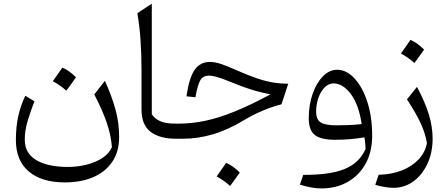

<svg xmlns="http://www.w3.org/2000/svg" viewBox="-20 -763 2466 1056"><path d="M595.7 45.9Q589.8 -23.4 565.9 -91.8Q542 -160.2 498.5 -243.7L557.1 -318.4Q595.7 -232.4 615.5 -159.7Q635.3 -86.9 635.3 -9.3Q635.3 70.3 598.1 126Q561 181.6 493.9 210.9Q426.8 240.2 336.4 240.2Q210.4 240.2 138.9 180.7Q67.4 121.1 67.4 6.8Q67.4 -64.9 80.1 -122.6Q92.8 -180.2 119.1 -236.3L169.4 -206.1Q150.4 -157.2 133.3 -101.8Q116.2 -46.4 116.2 4.4Q116.2 49.8 137.2 79.1Q158.2 108.4 192.9 125Q227.5 141.6 269 148.4Q310.5 155.3 351.6 155.3Q405.3 155.3 455.3 142.8Q505.4 130.4 543 106Q580.6 81.5 595.7 45.9ZM322.8 -391.1Q357.4 -377.9 397.9 -337.9Q371.6 -299.8 344.7 -264.2Q328.1 -279.3 309.3 -292.5Q290.5 -305.7 270.5 -316.4Q284.2 -335 296.6 -353.3Q309.1 -371.6 322.8 -391.1Z M814.9 -742.7V-134.8Q829.1 -111.8 859.1 -97.4Q889.2 -83 947.3 -83H947.8V0H947.3Q857.9 0 808.1 -38.1Q758.3 -76.2 758.3 -161.1V-376.5Q758.3 -561.5 735.4 -690.4Z M1135.3 -422.4Q1160.6 -422.4 1192.9 -412.1Q1225.1 -401.9 1281.7 -376.5Q1343.8 -349.1 1391.4 -332.8Q1439 -316.4 1480.5 -309.6Q1522 -302.7 1565.4 -302.7L1528.3 -189.5Q1478.5 -176.8 1425.3 -154.5Q1372.1 -132.3 1318.4 -100.1Q1231 -47.4 1148.9 -23.7Q1066.9 0 989.7 0H947.8Q932.1 0 932.1 -31.7V-51.3Q932.1 -83 947.8 -83H963.4Q1035.2 -83 1109.9 -98.9Q1184.6 -114.7 1271.7 -150.1Q1358.9 -185.5 1467.8 -244.1Q1428.7 -252 1395.3 -260.7Q1361.8 -269.5 1325.9 -282.5Q1290 -295.4 1243.2 -314.5Q1195.8 -334 1170.2 -340.6Q1144.5 -347.2 1128.9 -347.2Q1097.7 -347.2 1082.5 -322.8Q1067.4 -298.3 1054.7 -228L1005.4 -233.4Q1020.5 -335 1050.3 -378.7Q1080.1 -422.4 1135.3 -422.4ZM1223.6 132.8Q1258.3 146 1298.8 186Q1272.5 224.1 1245.6 259.8Q1229 244.6 1210.2 231.4Q1191.4 218.3 1171.4 207.5Q1185.1 189 1197.5 170.7Q1210 152.3 1223.6 132.8Z M1746.6 273.4Q1718.3 273.4 1688.2 267.6Q1658.2 261.7 1629.4 252.4L1647.9 198.7Q1795.4 199.7 1876.7 166Q1958 132.3 1990.7 55.7Q1990.2 38.6 1988.5 24.2Q1986.8 9.8 1984.4 -7.8Q1946.3 -1 1904.8 2.4Q1863.3 5.9 1822.3 5.9Q1746.1 5.9 1712.2 -20Q1678.2 -45.9 1678.2 -112.3Q1678.2 -187 1699.7 -247.6Q1721.2 -308.1 1756.6 -343.8Q1792 -379.4 1834 -379.4Q1885.3 -379.4 1929.2 -332.5Q1973.1 -285.6 2000 -203.6Q2026.9 -121.6 2026.9 -16.1Q2026.9 70.8 1991.5 136Q1956.1 201.2 1892.8 237.3Q1829.6 273.4 1746.6 273.4ZM1969.2 -80.6Q1953.6 -186.5 1909.9 -245.4Q1866.2 -304.2 1814 -304.2Q1788.1 -304.2 1766.4 -283Q1744.6 -261.7 1731.7 -226.3Q1718.8 -190.9 1718.8 -148.4Q1718.8 -105.5 1743.9 -89.6Q1769 -73.7 1831.5 -73.7Q1863.3 -73.7 1899.7 -75.2Q1936 -76.7 1969.2 -80.6Z M2359.4 -1Q2359.4 75.7 2331.1 137.2Q2302.7 198.7 2253.9 234.4Q2205.1 270 2144 270Q2100.1 270 2043.9 253.4L2062.5 198.2Q2132.8 196.8 2189.5 174.6Q2246.1 152.3 2282.5 113.5Q2318.8 74.7 2328.1 23.9Q2319.8 -28.3 2293.9 -84.7Q2268.1 -141.1 2218.3 -216.3L2273.4 -285.2Q2318.8 -199.7 2339.1 -132.3Q2359.4 -64.9 2359.4 -1ZM2237.3 -543.5Q2272 -530.3 2312.5 -490.2Q2286.1 -452.1 2259.3 -416.5Q2242.7 -431.6 2223.9 -444.8Q2205.1 -458 2185.1 -468.8Q2198.7 -487.3 2211.2 -505.6Q2223.6 -523.9 2237.3 -543.5Z"/></svg>

Font: Pinar-DS1-FD Regular
Style: Regular
Weight: 400
Designer: Amin Abedi
Version: Version 3.000